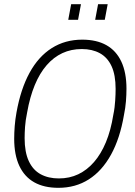

<svg xmlns="http://www.w3.org/2000/svg" viewBox="-20 -888 646 920"><path d="M260 12Q191 12 144 -14.5Q97 -41 72.5 -93.5Q48 -146 48 -223Q48 -252 50.5 -284Q53 -316 59 -349Q79 -461 121.5 -539Q164 -617 228 -657.5Q292 -698 374 -698Q443 -698 490 -671.5Q537 -645 561.5 -592.5Q586 -540 586 -463Q586 -434 583.5 -402.5Q581 -371 574 -337Q555 -225 512 -147Q469 -69 405.5 -28.5Q342 12 260 12ZM262 -33Q313 -33 355 -53Q397 -73 430.5 -111.5Q464 -150 487.5 -206.5Q511 -263 523 -338Q527 -357 529 -374Q531 -391 532 -406.5Q533 -422 533.5 -435.5Q534 -449 534 -462Q534 -529 514.5 -571Q495 -613 458.5 -633Q422 -653 372 -653Q321 -653 279 -633.5Q237 -614 203.5 -575.5Q170 -537 146.5 -480Q123 -423 110 -349Q106 -330 103.5 -312.5Q101 -295 100 -280Q99 -265 98.5 -252Q98 -239 98 -226Q98 -159 118 -116Q138 -73 175 -53Q212 -33 262 -33ZM307 -793 321 -868H368L354 -793ZM436 -793 450 -868H496L482 -793Z"/></svg>

Font: Archivo Condensed Thin
Style: Italic
Weight: 250
Width: 3
Italic angle: -10°
Designer: Hector Gatti
Foundry: Omnibus-Type
Version: Version 2.001